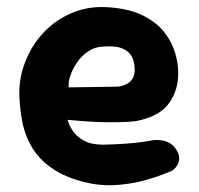

<svg xmlns="http://www.w3.org/2000/svg" viewBox="-20 -521 576 556"><path d="M246 11Q180 -2 138.5 -28.5Q97 -55 75 -90.5Q53 -126 45 -166.5Q37 -207 36 -247Q35 -296 53.5 -343Q72 -390 106 -426.5Q140 -463 188 -483.5Q236 -504 294 -500Q353 -496 392 -477Q431 -458 453.5 -430.5Q476 -403 486 -371.5Q496 -340 496 -311Q497 -263 471.5 -225Q446 -187 386 -173Q370 -169 348.5 -168Q327 -167 303.5 -167Q280 -167 257 -168Q234 -169 216 -170.5Q198 -172 187 -173Q176 -174 176 -174Q179 -160 190 -143Q201 -126 222.5 -114Q244 -102 279 -102Q317 -103 344.5 -105Q372 -107 389.5 -109.5Q407 -112 415 -113.5Q423 -115 423 -115Q423 -115 430 -115.5Q437 -116 448.5 -114.5Q460 -113 471.5 -106.5Q483 -100 491 -87Q500 -72 499 -61Q498 -50 493 -42Q488 -34 482.5 -30Q477 -26 477 -26Q477 -26 456 -17.5Q435 -9 401.5 0.5Q368 10 327 14Q286 18 246 11ZM179 -268 319 -270Q319 -270 324 -270.5Q329 -271 337 -273.5Q345 -276 352.5 -281Q360 -286 365 -295.5Q370 -305 370 -319Q370 -343 361 -358.5Q352 -374 332 -381.5Q312 -389 277 -386Q254 -385 235 -372Q216 -359 203 -340Q190 -321 183.5 -301.5Q177 -282 179 -268Z"/></svg>

Font: Sour Gummy Black
Style: Bold
Weight: 700
Version: Version 1.000